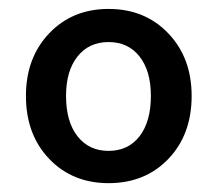

<svg xmlns="http://www.w3.org/2000/svg" viewBox="-20 -729 487 430"><path d="M409.2 -514.2Q409.2 -427.7 357.2 -373.3Q305.2 -318.8 223.1 -318.8Q142.1 -318.8 90.1 -373.3Q38.1 -427.7 38.1 -514.2Q38.1 -599.6 90.1 -654.3Q142.1 -709 223.1 -709Q304.7 -709 356.9 -654.3Q409.2 -599.6 409.2 -514.2ZM127.9 -514.2Q127.9 -456.5 153.6 -423.8Q179.2 -391.1 223.1 -391.1Q267.1 -391.1 292.5 -423.8Q317.9 -456.5 317.9 -514.2Q317.9 -570.3 292.5 -602.5Q267.1 -634.8 223.1 -634.8Q179.2 -634.8 153.6 -602.5Q127.9 -570.3 127.9 -514.2Z"/></svg>

Font: LT Superior Med
Style: Regular
Weight: 500
Designer: Daniel Lyons
Foundry: LyonsType
Version: Version 1.000